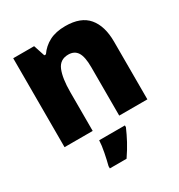

<svg xmlns="http://www.w3.org/2000/svg" viewBox="-183 -688 966 1034"><g transform="rotate(-30 300.0 -171.0)"><path d="M45 0V-553H175L198 -483H208Q234 -521 274.5 -542Q315 -563 374 -563Q470 -563 515 -509.5Q560 -456 560 -359V0H385V-301Q385 -366 367 -394Q349 -422 311 -422Q259 -422 239.5 -374.5Q220 -327 220 -241V0ZM199 207Q207 177 215.5 134Q224 91 225 61H385V72Q369 109 350 144.5Q331 180 303 221H199Z"/></g></svg>

Font: Noto Sans Mono Black
Style: Regular
Weight: 900
Designer: Monotype Design Team
Foundry: Monotype Imaging Inc.
Version: Version 2.014